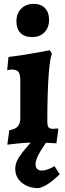

<svg xmlns="http://www.w3.org/2000/svg" viewBox="-20 -738 338 994"><path d="M59 136Q59 115 68 95Q77 75 102 43.5Q127 12 182 -48H252Q200 25 182 58Q164 91 164 113Q164 128 172.5 136.5Q181 145 197 145Q211 145 228.5 138.5Q246 132 262 122L289 164Q225 227 180 236Q127 236 93 208Q59 180 59 136ZM28 -64Q57 -68 71 -82.5Q85 -97 85 -125V-321Q85 -354 75.5 -366Q66 -378 40 -378Q33 -378 26 -376.5Q19 -375 17 -374L24 -443Q89 -451 154 -462.5Q219 -474 238 -478L249 -459Q238 -437 231.5 -343.5Q225 -250 225 -109Q225 -88 231 -79.5Q237 -71 253 -71Q261 -71 269 -72Q277 -73 280 -73L282 -69L272 4Q259 3 223.5 1.5Q188 0 150 0Q117 0 74 4.5Q31 9 18 11ZM65 -627Q65 -668 89.5 -693Q114 -718 154 -718Q192 -718 213 -696Q234 -674 234 -636Q234 -595 210 -570.5Q186 -546 146 -546Q107 -546 86 -567.5Q65 -589 65 -627Z"/></svg>

Font: Alegreya ExtraBold
Style: Regular
Weight: 800
Designer: Juan Pablo del Peral
Foundry: Huerta Tipografica
Version: Version 2.007; ttfautohint (v1.6)